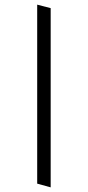

<svg xmlns="http://www.w3.org/2000/svg" viewBox="-20 -790 378 826"><path d="M198 -755V16L140 0V-770Z"/></svg>

Font: Palanquin ExtraLight
Style: Regular
Weight: 275
Designer: Pria Ravichandran
Version: Version 1.001